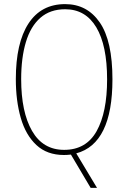

<svg xmlns="http://www.w3.org/2000/svg" viewBox="-20 -744 624 934"><path d="M527 -358Q527 -45 351 2L452 170H421L325 8Q315 9 307 9.5Q299 10 291 10Q209 10 157 -38.5Q105 -87 81 -170.5Q57 -254 57 -359Q57 -535 118.5 -629.5Q180 -724 297 -724Q404 -724 465.5 -634.5Q527 -545 527 -358ZM83 -359Q83 -199 136 -107Q189 -15 292 -15Q399 -15 450 -106Q501 -197 501 -358Q501 -523 448.5 -611Q396 -699 297 -699Q224 -699 176.5 -657.5Q129 -616 106 -539.5Q83 -463 83 -359Z"/></svg>

Font: Noto Sans Myanmar Condensed Thin
Style: Regular
Weight: 100
Width: 3
Designer: Monotype Design Team
Foundry: Monotype Imaging Inc.
Version: Version 2.107; ttfautohint (v1.8.4.7-5d5b)